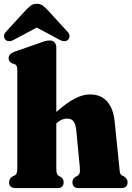

<svg xmlns="http://www.w3.org/2000/svg" viewBox="-24 -962 675 982"><path d="M264 -719.5V-389.5Q318 -437 359 -458Q400 -479 435.5 -479Q493.5 -479 525 -441.8Q556.5 -404.5 562.5 -340L586.5 -104.5Q588 -84.5 590.2 -76.8Q592.5 -69 599 -65L609.5 -60.5Q628.5 -48 628.5 -30Q628.5 0 595 0H378Q346.5 0 346.5 -30.5Q346.5 -47.5 361.5 -57L372 -62.5Q379 -66.5 382.5 -74.8Q386 -83 384.5 -103L366 -296.5Q363 -326 352.5 -340.8Q342 -355.5 319 -355.5Q291 -355.5 264.5 -331.5L264 -331V-104.5Q264 -83.5 266.8 -75Q269.5 -66.5 276.5 -62.5L287 -57Q301.5 -47.5 301.5 -30.5Q301.5 0 270.5 0H56Q22.5 0 22.5 -30Q22.5 -49 41.5 -60.5L52 -65Q58.5 -69 61.5 -76.8Q64.5 -84.5 64.5 -104.5V-603.5Q64.5 -619 60.8 -625.2Q57 -631.5 49 -635L38.5 -637.5Q20 -646.5 20 -664.5Q20 -685.5 49 -697L172 -740Q193 -748 205.5 -751.5Q218 -755 230.5 -755Q246.5 -755 255.2 -745Q264 -735 264 -719.5ZM324 -758.5Q306.5 -743 276.5 -761L164 -821L51.5 -761Q22 -743 4 -758.5Q-2.5 -764.5 -3.5 -776.2Q-4.5 -788 7.5 -800.5L104 -906Q119.5 -922.5 132 -932.5Q144.5 -942.5 164 -942.5Q183.5 -942.5 196 -932.5Q208.5 -922.5 224 -906L320.5 -800.5Q332.5 -788 331.5 -776.2Q330.5 -764.5 324 -758.5Z"/></svg>

Font: Fraunces 72pt Soft Black
Style: Regular
Weight: 900
Version: Version 1.000;[b76b70a41]